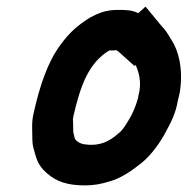

<svg xmlns="http://www.w3.org/2000/svg" viewBox="-20 -539 573 582"><path d="M208.4 -116C208.5 -116.7 208.2 -117 207.5 -117C205.9 -123.7 204.3 -130 202.5 -136C201.3 -149.4 202.3 -163.5 201 -177C201.8 -182 201.8 -182 202.8 -188C223.7 -278.9 248.4 -348.1 311.1 -386H317.1C322.5 -386 327.5 -386.3 332.3 -387C332.9 -386.3 333.5 -386 334.1 -386C335.4 -385.3 336.9 -384.3 338.7 -383L387.7 -339L391.2 -342C400.5 -320.9 407.8 -295.7 402.7 -263C400.7 -255 399.2 -247.7 398.2 -241C392.2 -219.9 385.6 -203.4 376.5 -186C366.8 -169.9 352.9 -143.8 338.2 -134C317 -115.7 293.4 -100 256.8 -100C250.2 -100 245.6 -100.3 243 -101C228.1 -101 215.2 -107.9 208.4 -116ZM399 -499C381.3 -508.6 361.9 -509 336.6 -509C302.5 -509 279.2 -500.2 251.8 -485C215.6 -462.6 189.1 -438.9 164 -404C124.2 -351.6 100 -276.4 82.4 -198C74.4 -166.1 78.5 -139.8 78.1 -114C78.4 -97 83.2 -84.3 87.1 -70C94.3 -44.3 103.1 -31 123.1 -13C151.6 11.3 183.7 23 238.4 23C264.2 23 287.5 18.5 308.1 12C345 3.1 381.4 -22.8 409.1 -45C438.1 -68.6 466.5 -107.5 484.6 -143C499 -168.7 513.5 -199.1 518.9 -233C522 -246 522 -246 525 -259C535.5 -325.4 523.3 -383.8 497.7 -421C487.6 -438.7 481.9 -447.2 467.3 -463L421.2 -519Z"/></svg>

Font: Tape
Style: It
Weight: 500
Foundry: Cannot Into Space Fonts
Version: Version 0.97